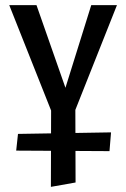

<svg xmlns="http://www.w3.org/2000/svg" viewBox="-20 -438 491 747"><path d="M182 0 16 -418H122L260 -24H212L335 -418H435L269 0ZM178 289 179 -64H273L274 272ZM406 150 43 148 50 83 412 77Z"/></svg>

Font: Ysabeau SemiBold
Style: Regular
Weight: 600
Designer: Christian Thalmann (Catharsis Fonts)
Version: Version 2.000;gftools[0.9.27.dev2+g8671c4b]